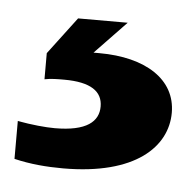

<svg xmlns="http://www.w3.org/2000/svg" viewBox="-31 -37 295 293"><g transform="rotate(5 116.5 109.0)"><path d="M75 224C186 224 233 177 233 125C233 74 186 44 115 44H106L154 -6H78L35 51V91C45 89 55 89 65 89C106 89 124 102 124 125C124 148 106 164 57 164C43 164 22 162 0 158V216C25 222 50 224 75 224Z"/></g></svg>

Font: Aspekta 750
Style: Regular
Weight: 750
Designer: Ivo Dolenc
Version: Version 2.000